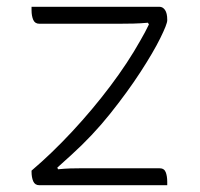

<svg xmlns="http://www.w3.org/2000/svg" viewBox="-20 -546 590 566"><path d="M73 -526H450Q460 -526 466.5 -516.5Q473 -507 473 -488V-486Q473 -475 452.5 -433.5Q432 -392 394 -333.5Q356 -275 304.5 -210.5Q253 -146 190 -89Q180 -80 169 -70Q158 -60 149 -52L151 -47Q171 -49 187.5 -49.5Q204 -50 222 -50H450Q464 -50 468.5 -38.5Q473 -27 473 -10V0H96Q83 0 78 -11.5Q73 -23 73 -40V-43Q133 -94 193 -158.5Q253 -223 305 -292Q357 -361 394 -427Q408 -451 419 -474L416 -479Q394 -477 373.5 -476.5Q353 -476 330 -476H96Q83 -476 78 -487.5Q73 -499 73 -516Z"/></svg>

Font: Recursive Sn Csl St Lt
Style: Regular
Weight: 300
Version: Version 1.079;hotconv 1.0.112;makeotfexe 2.5.65598; ttfautoh